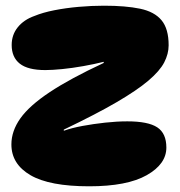

<svg xmlns="http://www.w3.org/2000/svg" viewBox="-20 -647 632 674"><path d="M20 -140Q20 -187 51.5 -231.5Q83 -276 154.5 -323.5Q226 -371 344 -426V-430Q312 -422 273 -415Q234 -408 198.5 -404.5Q163 -401 139 -401Q78 -401 49.5 -423.5Q21 -446 21 -489Q21 -525 42.5 -551.5Q64 -578 101 -591Q130 -603 170.5 -611Q211 -619 256.5 -623Q302 -627 345 -627Q421 -627 471.5 -616.5Q522 -606 547 -576Q572 -546 572 -488Q572 -458 556.5 -428Q541 -398 501 -364Q461 -330 389 -288Q317 -246 204 -192V-188Q232 -198 270 -205Q308 -212 349 -216.5Q390 -221 427 -221Q500 -221 532 -200Q564 -179 564 -129Q564 -71 495 -32Q426 7 293 7Q154 7 87 -32Q20 -71 20 -140Z"/></svg>

Font: DynaPuff
Style: Bold
Weight: 700
Designer: Toshi Omagari, Jennifer Daniel
Foundry: Google Fonts
Version: Version 2.000